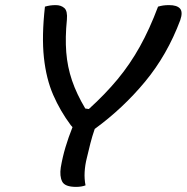

<svg xmlns="http://www.w3.org/2000/svg" viewBox="-20 -726 731 752"><path d="M315 0Q299 6 278 6Q234 6 223.5 -15Q213 -36 218 -70Q225 -111 236.5 -149.5Q248 -188 264 -228Q261 -231 257 -236Q216 -291 188.5 -354Q161 -417 152 -500.5Q143 -584 156 -700Q176 -706 198 -706Q219 -706 232 -694.5Q245 -683 242 -649Q235 -579 239.5 -521.5Q244 -464 262 -411Q280 -358 314 -301L328 -299Q392 -357 440.5 -415.5Q489 -474 527.5 -543Q566 -612 599 -700Q609 -703 619 -704.5Q629 -706 642 -706Q673 -706 685 -692.5Q697 -679 686 -647Q635 -511 548.5 -406.5Q462 -302 351 -221Q341 -192 334 -164.5Q327 -137 320 -107Q313 -79 311.5 -52Q310 -25 315 0Z"/></svg>

Font: Recursive Sn Csl St
Style: Italic
Weight: 400
Italic angle: -15°
Version: Version 1.079;hotconv 1.0.112;makeotfexe 2.5.65598; ttfautoh